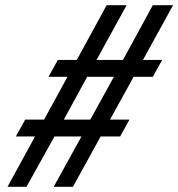

<svg xmlns="http://www.w3.org/2000/svg" viewBox="-20 -694 687 740"><path d="M115 -168H41L77 -233H150L240 -398H167L203 -463H276L391 -674H468L352 -463H454L569 -674H647L531 -463H605L569 -398H495L404 -233H479L443 -168H368L261 26H187L294 -168H190L82 26H9ZM328 -233 419 -398H316L226 -233Z"/></svg>

Font: Ibarra Real Nova SemiBold
Style: Italic
Weight: 600
Italic angle: -22°
Designer: Jose Maria Ribagorda & Octavio Pardo
Foundry: Octavio Pardo
Version: Version 1.014